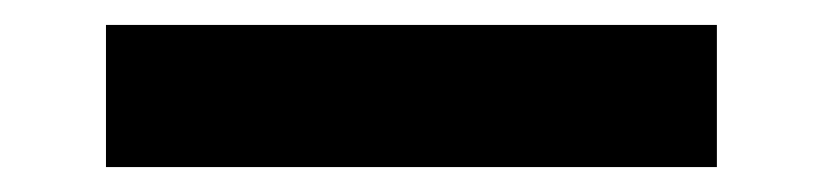

<svg xmlns="http://www.w3.org/2000/svg" viewBox="-20 28 660 154"><path d="M65 162V48H555V162Z"/></svg>

Font: Space Grotesk
Style: Bold
Weight: 700
Designer: Florian Karsten
Foundry: Florian Karsten
Version: Version 2.000